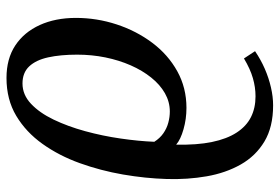

<svg xmlns="http://www.w3.org/2000/svg" viewBox="-158 -713 882 606"><g transform="rotate(90 283.0 -410.0)"><path d="M226 10.5Q165.5 10.5 123.5 -17.2Q81.5 -45 59 -94.5Q36.5 -144 36.5 -208.5Q36.5 -274.5 57 -337Q77.5 -399.5 115 -449.5Q152.5 -499.5 204.8 -528.5Q257 -557.5 320.5 -557.5Q355.5 -557.5 388 -548.2Q420.5 -539 436.5 -525Q438 -590.5 428.2 -637.8Q418.5 -685 398.5 -715.8Q378.5 -746.5 349.8 -761Q321 -775.5 284 -775.5Q255.5 -775.5 226.8 -767.2Q198 -759 164.5 -739L141.5 -774Q168 -792 197.2 -804.8Q226.5 -817.5 256 -824.2Q285.5 -831 312.5 -831Q381 -831 426.8 -803.5Q472.5 -776 499.2 -728.8Q526 -681.5 536.5 -621.2Q547 -561 545 -495.5Q543 -428 530.8 -357.2Q518.5 -286.5 495 -221Q471.5 -155.5 434.2 -103.2Q397 -51 345.5 -20.2Q294 10.5 226 10.5ZM243.5 -40Q279 -40 307.5 -66.8Q336 -93.5 357.5 -138.2Q379 -183 394 -237.8Q409 -292.5 417.2 -349.5Q425.5 -406.5 427.5 -456Q416.5 -473.5 400.8 -484.5Q385 -495.5 367.2 -500.2Q349.5 -505 332 -505Q301.5 -505 274.2 -489.5Q247 -474 224.8 -446.2Q202.5 -418.5 186.2 -381.5Q170 -344.5 161.2 -301.5Q152.5 -258.5 152.5 -212.5Q152.5 -160 161 -121.2Q169.5 -82.5 189.5 -61.2Q209.5 -40 243.5 -40Z"/></g></svg>

Font: Merriweather 36pt Medium
Style: Italic
Weight: 500
Italic angle: -7.8°
Version: Version 2.101